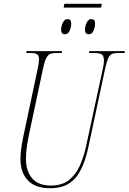

<svg xmlns="http://www.w3.org/2000/svg" viewBox="-20 -984 680 1014"><path d="M518 -964 514 -944H316L320 -964ZM448 -803Q440 -803 434.5 -808Q429 -813 429 -829Q429 -838 432.5 -851Q436 -864 443.5 -873.5Q451 -883 463 -883Q472 -883 477 -878Q482 -873 482 -857Q482 -841 474 -822Q466 -803 448 -803ZM322 -803Q314 -803 308.5 -808Q303 -813 303 -829Q303 -838 306.5 -851Q310 -864 317.5 -873.5Q325 -883 337 -883Q346 -883 351 -878Q356 -873 356 -859Q356 -841 348 -822Q340 -803 322 -803ZM244 10Q167 10 127.5 -31Q88 -72 88 -146Q88 -169 92 -199Q96 -229 104 -267L178 -616Q183 -637 184.5 -651.5Q186 -666 186 -673Q186 -690 176.5 -697Q167 -704 146 -704H118L120 -714H308L306 -704H274Q255 -704 243 -698Q231 -692 222.5 -673.5Q214 -655 206 -616L132 -268Q123 -225 120 -194Q117 -163 117 -146Q117 -79 150.5 -41.5Q184 -4 248 -4Q309 -4 345.5 -34Q382 -64 402.5 -111Q423 -158 434 -209L522 -616Q529 -647 529 -662Q529 -690 516.5 -697Q504 -704 482 -704H450L452 -714H640L638 -704H602Q583 -704 571 -699Q559 -694 551 -675.5Q543 -657 534 -616L446 -204Q432 -139 408.5 -90.5Q385 -42 346 -16Q307 10 244 10Z"/></svg>

Font: Noto Serif Display ExtraCondensed Thin
Style: Italic
Weight: 100
Width: 2
Italic angle: -12°
Designer: Monotype Design Team
Foundry: Monotype Imaging Inc.
Version: Version 2.009